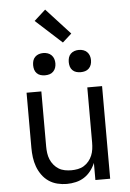

<svg xmlns="http://www.w3.org/2000/svg" viewBox="-63 -1020 727 1074"><g transform="rotate(-5 300.0 -483.0)"><path d="M268 8Q242 8 215.5 1.5Q189 -5 167 -20Q145 -35 129 -57.5Q113 -80 104 -105Q95 -130 91.5 -156.5Q88 -183 88 -210V-520H171V-210Q171 -192 173.5 -173.5Q176 -155 183 -138Q190 -121 202 -106.5Q214 -92 229.5 -82.5Q245 -73 263.5 -69.5Q282 -66 300 -66Q318 -66 336.5 -69.5Q355 -73 370.5 -82.5Q386 -92 398 -106.5Q410 -121 417 -138Q424 -155 426.5 -173.5Q429 -192 429 -210V-520H512V0H429V-96Q419 -72 403 -51.5Q387 -31 366 -17.5Q345 -4 319.5 2Q294 8 268 8ZM400 -608Q387 -608 375 -611.5Q363 -615 354 -624Q345 -633 341.5 -645Q338 -657 338 -670Q338 -683 341.5 -695Q345 -707 354 -716Q363 -725 375 -729Q387 -733 400 -733Q413 -733 425 -729Q437 -725 446 -716Q455 -707 459 -695Q463 -683 463 -670Q463 -657 459 -645Q455 -633 446 -624Q437 -615 425 -611.5Q413 -608 400 -608ZM200 -608Q187 -608 175 -611.5Q163 -615 154 -624Q145 -633 141.5 -645Q138 -657 138 -670Q138 -683 141.5 -695Q145 -707 154 -716Q163 -725 175 -729Q187 -733 200 -733Q213 -733 225 -729Q237 -725 246 -716Q255 -707 259 -695Q263 -683 263 -670Q263 -657 259 -645Q255 -633 246 -624Q237 -615 225 -611.5Q213 -608 200 -608ZM315 -782 168 -916 232 -974 366 -828Z"/></g></svg>

Font: Iosevka Meiseki Sans
Style: Regular
Weight: 400
Monospace: yes
Designer: Belleve Invis
Foundry: Belleve Invis
Version: Version 11.2.6; ttfautohint (v1.8.4)